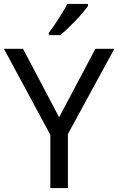

<svg xmlns="http://www.w3.org/2000/svg" viewBox="-20 -964 606 984"><path d="M283 -363 469 -714H566L328 -277V0H238V-273L0 -714H98ZM431 -934Q422 -920 405 -900Q388 -880 367.5 -858.5Q347 -837 326.5 -817.5Q306 -798 288 -784H230V-796Q245 -815 262.5 -841Q280 -867 297 -894.5Q314 -922 325 -944H431Z"/></svg>

Font: Noto Sans Lao Looped
Style: Regular
Weight: 400
Designer: Mark Frömberg, Ben Mitchell
Foundry: The Fontpad Ltd
Version: Version 1.001